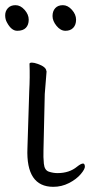

<svg xmlns="http://www.w3.org/2000/svg" viewBox="-21 -716 348 742"><path d="M273 -640Q273 -620 262 -608.5Q251 -597 232 -597Q213 -597 197.5 -616Q182 -635 182 -654Q182 -673 192.5 -684.5Q203 -696 222 -696Q241 -696 257 -678Q273 -660 273 -640ZM6 -629Q-1 -641 -1 -657Q-1 -673 9.5 -684.5Q20 -696 39 -696Q58 -696 74 -678Q90 -660 90 -640Q90 -620 79 -608.5Q68 -597 45.5 -597Q23 -597 6 -629ZM185 6Q79 6 85 -143L92 -364Q95 -418 93 -470Q94 -474 102.5 -474Q111 -474 125 -469Q156 -458 158 -443V-442L159 -440L152 -353L147 -135Q146 -109 148.5 -83.5Q151 -58 168 -52.5Q185 -47 201 -47Q247 -47 277 -72Q292 -84 300 -84Q306 -84 307 -73.5Q308 -63 291 -43Q274 -23 245.5 -8.5Q217 6 185 6Z"/></svg>

Font: LXGW WenKai Lite Light
Style: Regular
Weight: 300
Designer: LXGW / Fontworks Inc.
Foundry: LXGW / Fontworks Inc.
Version: Version 1.511; March 25, 2025